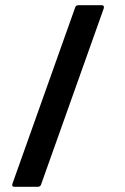

<svg xmlns="http://www.w3.org/2000/svg" viewBox="-20 -720 482 740"><path d="M28 -12 270 -692Q273 -700 283 -700H371Q383 -700 380 -688L138 -8Q135 0 125 0H36Q24 0 28 -12Z"/></svg>

Font: Barlow GEO Semi Bold
Style: Regular
Weight: 600
Designer: Jeremy Tribby
Foundry: Tribby Type
Version: Version 1.408